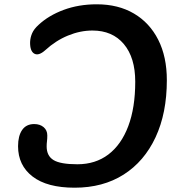

<svg xmlns="http://www.w3.org/2000/svg" viewBox="-20 -868 814 893"><path d="M327 5Q199 5 131.5 -47Q64 -99 64 -188Q64 -236 83 -263.5Q102 -291 139 -291Q166 -291 183 -276.5Q200 -262 200 -238Q200 -222 198.5 -211Q197 -200 197 -187Q197 -143 229 -123.5Q261 -104 340 -104Q424 -104 484 -149.5Q544 -195 576.5 -281Q609 -367 609 -488Q609 -600 556 -663Q503 -726 410 -726Q353 -726 296 -702.5Q239 -679 191 -635Q160 -607 139.5 -618.5Q119 -630 120 -673Q121 -694 129.5 -713.5Q138 -733 159 -752Q206 -796 276 -822Q346 -848 430 -848Q530 -848 603 -805Q676 -762 716 -683Q756 -604 756 -495Q756 -342 703.5 -229.5Q651 -117 555 -56Q459 5 327 5Z"/></svg>

Font: Pacifico
Style: Regular
Weight: 400
Designer: Vernon Adams
Foundry: Vernon Adams
Version: Version 3.010; ttfautohint (v1.8.4.7-5d5b)